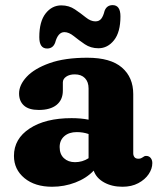

<svg xmlns="http://www.w3.org/2000/svg" viewBox="-20 -716 622 750"><path d="M34.5 -107Q34.5 -174 96 -214.2Q157.5 -254.5 259.5 -254.5Q296.5 -254.5 326 -248.5V-370.5Q326 -396 311.8 -410.8Q297.5 -425.5 272 -425.5Q251.5 -425.5 238.5 -416.5Q225.5 -407.5 225.5 -394V-362Q225.5 -326 201 -306.2Q176.5 -286.5 131.5 -286.5Q92.5 -286.5 73.5 -303.8Q54.5 -321 54.5 -351Q54.5 -384 84.2 -416Q114 -448 173.2 -469.2Q232.5 -490.5 321 -490.5Q412 -490.5 456.2 -452.2Q500.5 -414 500.5 -348.5V-117Q500.5 -108.5 505.2 -102.2Q510 -96 520.5 -96Q527 -96 530.8 -97.8Q534.5 -99.5 537.5 -101.5Q540.5 -103.5 543.2 -105.2Q546 -107 550.5 -107Q562 -107 568.5 -99Q575 -91 575 -79Q575 -57 560.8 -35.8Q546.5 -14.5 520.2 -0.5Q494 13.5 458.5 13.5Q417 13.5 386.5 -3.5Q356 -20.5 346 -49.5Q317.5 -19.5 274.2 -3Q231 13.5 183.5 13.5Q116.5 13.5 75.5 -20.2Q34.5 -54 34.5 -107ZM213 -141.5Q213 -113.5 229.8 -98Q246.5 -82.5 273 -82.5Q302 -82.5 326 -98V-192.5Q304.5 -200 280 -200Q249.5 -200 231.2 -184Q213 -168 213 -141.5ZM364.5 -527.5Q334.5 -527.5 311.2 -543.2Q288 -559 268.5 -574.8Q249 -590.5 231.5 -590.5Q206.5 -590.5 195.5 -549.5Q187 -526.5 164 -526.5Q133.5 -526.5 133.5 -571Q133.5 -632 158.2 -663.5Q183 -695 219.5 -695Q249.5 -695 272.8 -679.2Q296 -663.5 315.2 -648Q334.5 -632.5 352.5 -632.5Q367.5 -632.5 375.5 -642.8Q383.5 -653 388.5 -673.5Q397 -696 420 -696Q450.5 -696 450.5 -652Q450.5 -590.5 425.5 -559Q400.5 -527.5 364.5 -527.5Z"/></svg>

Font: Fraunces 9pt SuperSoft
Style: Bold
Weight: 700
Version: Version 1.000;[b76b70a41]